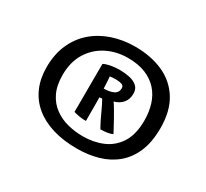

<svg xmlns="http://www.w3.org/2000/svg" viewBox="-112 -827 924 860"><g transform="rotate(30 350.0 -397.0)"><path d="M365.5 -134Q294.5 -134 239 -151Q183.5 -168 144.8 -200.2Q106 -232.5 86 -278.5Q66 -324.5 66 -382.5Q66 -449 88.8 -500.8Q111.5 -552.5 152.2 -588Q193 -623.5 247.5 -642Q302 -660.5 365 -660.5Q447.5 -660.5 510.5 -632Q573.5 -603.5 609 -545.8Q644.5 -488 644.5 -401Q644.5 -328 622.8 -277.2Q601 -226.5 562.8 -194.8Q524.5 -163 474 -148.5Q423.5 -134 365.5 -134ZM361 -195Q416 -195 462.2 -214.5Q508.5 -234 536.8 -277.8Q565 -321.5 565 -394.5Q565 -438.5 553.2 -476Q541.5 -513.5 516.8 -541.2Q492 -569 453.8 -584.8Q415.5 -600.5 362.5 -600.5Q302 -600.5 252.8 -575.2Q203.5 -550 174.5 -502.5Q145.5 -455 145.5 -388.5Q145.5 -334.5 163.2 -297.5Q181 -260.5 211.8 -237.8Q242.5 -215 281 -205Q319.5 -195 361 -195ZM339 -261.5Q322 -261.5 305 -264.2Q288 -267 274.5 -271Q274.5 -293.5 274.8 -328Q275 -362.5 275 -400Q275 -437.5 275.2 -469.8Q275.5 -502 275.5 -520Q288 -527 309.5 -531.2Q331 -535.5 357 -535.5Q382.5 -535.5 406.8 -530.5Q431 -525.5 446.8 -512Q462.5 -498.5 462.5 -473.5Q462.5 -444.5 446.5 -425.5Q430.5 -406.5 403 -399Q411 -388 421.8 -369.5Q432.5 -351 443.5 -331.5Q454.5 -312 463 -295.8Q471.5 -279.5 475.5 -272Q465.5 -267 449 -264.2Q432.5 -261.5 414 -261.5Q403 -280.5 393 -301.2Q383 -322 373 -343.8Q363 -365.5 352 -385Q345 -383.5 338.5 -383.5Q338.5 -376.5 338.8 -360.2Q339 -344 339 -324.2Q339 -304.5 339 -287.2Q339 -270 339 -261.5ZM335.5 -427Q366 -427 385.5 -436.5Q405 -446 405 -468.5Q405 -482 392.5 -486Q380 -490 364.5 -490Q355.5 -490 346.5 -489.5Q337.5 -489 332 -488Q332.5 -484.5 333.2 -471.2Q334 -458 334.8 -444.8Q335.5 -431.5 335.5 -427Z"/></g></svg>

Font: Grandstander Thin
Style: Regular
Weight: 400
Version: Version 1.200